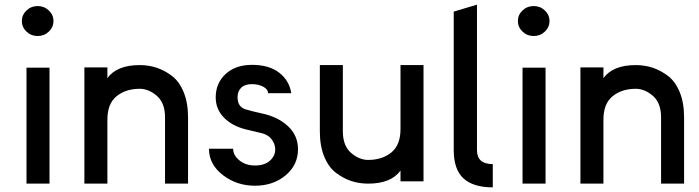

<svg xmlns="http://www.w3.org/2000/svg" viewBox="-20 -790 3009 826"><path d="M210 -700Q210 -726 190 -745Q170 -764 142 -764Q114 -764 94 -745Q74 -726 74 -700Q74 -673 94 -654Q114 -635 142 -635Q170 -635 190 -654Q210 -673 210 -700ZM193 -499H94V0H193Z M581 -510Q619 -510 653 -499Q687 -488 719 -464Q751 -440 770 -394Q789 -348 789 -285V0H690V-285Q690 -347 655 -377.5Q620 -408 581 -408Q521 -408 481.5 -376Q442 -344 442 -275V0H343V-500H442V-454Q483 -510 581 -510Z M1102 -303Q1173 -289 1217.5 -248.5Q1262 -208 1262 -148Q1262 -80 1208.5 -35.5Q1155 9 1077 9Q998 9 938.5 -37Q879 -83 879 -150H983Q983 -122 1010 -100Q1037 -78 1077 -78Q1118 -78 1141 -98.5Q1164 -119 1164 -147Q1164 -171 1148 -191.5Q1132 -212 1102 -218L1035 -234Q977 -249 942.5 -285Q908 -321 908 -371Q908 -432 950.5 -471.5Q993 -511 1064 -511Q1138 -511 1181.5 -477Q1225 -443 1233 -389H1133Q1133 -406 1112.5 -417Q1092 -428 1064 -428Q1033 -428 1017.5 -412.5Q1002 -397 1002 -372Q1002 -331 1035 -320Q1061 -312 1102 -303Z M1802 -510V-10H1703V-56Q1662 0 1564 0Q1526 0 1492 -11Q1458 -22 1426 -46Q1394 -70 1375 -116Q1356 -162 1356 -225V-510H1455V-225Q1455 -163 1490 -132.5Q1525 -102 1564 -102Q1624 -102 1663.5 -134Q1703 -166 1703 -235V-510Z M2032 -144Q2032 -84 2100 -84V16Q2016 16 1974 -22.5Q1932 -61 1932 -144V-740L2032 -770Z M2344 -700Q2344 -726 2324 -745Q2304 -764 2276 -764Q2248 -764 2228 -745Q2208 -726 2208 -700Q2208 -673 2228 -654Q2248 -635 2276 -635Q2304 -635 2324 -654Q2344 -673 2344 -700ZM2327 -499H2228V0H2327Z M2715 -510Q2753 -510 2787 -499Q2821 -488 2853 -464Q2885 -440 2904 -394Q2923 -348 2923 -285V0H2824V-285Q2824 -347 2789 -377.5Q2754 -408 2715 -408Q2655 -408 2615.5 -376Q2576 -344 2576 -275V0H2477V-500H2576V-454Q2617 -510 2715 -510Z"/></svg>

Font: Simpel Medium
Style: Regular
Weight: 500
Designer: Janko Jovanovic
Version: Version 1.048;PS 001.048;hotconv 1.0.88;makeotf.lib2.5.64775